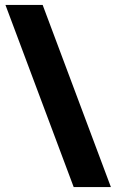

<svg xmlns="http://www.w3.org/2000/svg" viewBox="-20 -744 470 774"><path d="M152 -724 427 10H277L2 -724Z"/></svg>

Font: Noto Sans Lao UI Cond Blk
Style: Regular
Weight: 900
Width: 3
Designer: Monotype Design Team
Foundry: Monotype Imaging Inc.
Version: Version 2.000; ttfautohint (v1.8.4.7-5d5b)